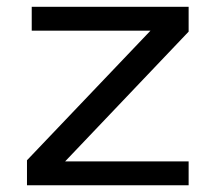

<svg xmlns="http://www.w3.org/2000/svg" viewBox="-20 -550 640 570"><path d="M540 0H60.1V-74.2L426.8 -459H74.2V-529.8H540V-456.1L173.3 -70.8H540Z"/></svg>

Font: Aurulent Sans Mono
Style: Regular
Weight: 400
Monospace: yes
Version: Version 2007.05.04